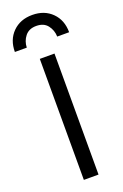

<svg xmlns="http://www.w3.org/2000/svg" viewBox="-168 -935 632 984"><g transform="rotate(-20 148.0 -442.5)"><path d="M188 -660V0H108V-660ZM296 -737H231Q230 -772 209.5 -798.5Q189 -825 148 -825Q108 -825 87 -798.5Q66 -772 65 -737H0Q0 -803 41 -844Q82 -885 148 -885Q214 -885 255 -844Q296 -803 296 -737Z"/></g></svg>

Font: Work Sans
Style: Regular
Weight: 400
Designer: Wei Huang
Foundry: Wei Huang
Version: Version 2.006; ttfautohint (v1.8.1.43-b0c9)